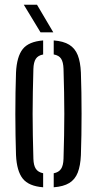

<svg xmlns="http://www.w3.org/2000/svg" viewBox="-20 -775 404 801"><path d="M46.8 -127.8Q45.5 -166.7 44.8 -210.3Q44 -254 44 -299.3Q44 -344.6 44.7 -388.5Q45.4 -432.4 46.8 -472Q49.9 -538.8 74.9 -570.3Q99.8 -601.7 160 -606.3V-547.7Q138.7 -543.8 129.5 -529.7Q120.2 -515.6 119.3 -487.3Q117.9 -435.8 117 -389.9Q116.1 -344.1 116.1 -299.9Q116.1 -255.6 117 -209.8Q117.9 -163.9 119.3 -112.5Q120.2 -84.5 129.7 -70.5Q139.1 -56.5 160 -52.3V6.3Q100 1.7 75 -29.7Q49.9 -61.2 46.8 -127.8ZM204.1 6.3V-52.1Q225.3 -56.3 234.7 -70.4Q244.1 -84.4 245 -112.5Q246.4 -164.4 247.4 -210.2Q248.3 -256 248.3 -300.1Q248.3 -344.2 247.4 -390Q246.4 -435.8 245 -487.3Q244.1 -516.2 234.9 -530.1Q225.7 -544.1 204.1 -547.9V-606.3Q244.8 -603.3 269 -588.3Q293.1 -573.3 304.4 -544.8Q315.6 -516.3 317.5 -472Q318.9 -433.1 319.6 -389.4Q320.3 -345.7 320.3 -300.6Q320.3 -255.5 319.6 -211.5Q318.9 -167.5 317.5 -127.8Q315.6 -83.8 304.4 -55Q293.1 -26.3 269 -11.5Q244.8 3.3 204.1 6.3ZM149.1 -640 79.3 -755.2H134.4L202.4 -640Z"/></svg>

Font: Big Shoulders Stencil Thin
Style: Regular
Weight: 100
Designer: Patric King
Foundry: XO Type Co
Version: Version 2.001